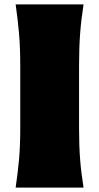

<svg xmlns="http://www.w3.org/2000/svg" viewBox="-20 -855 451 875"><path d="M51.3 0Q61 -65.4 66.7 -127.7Q72.3 -189.9 72.3 -269.5V-555.2Q72.3 -638.2 66.7 -702.6Q61 -767.1 51.3 -835H360.8Q350.1 -767.1 345.2 -702.6Q340.3 -638.2 340.3 -555.2V-269.5Q340.3 -189.9 345.2 -127.7Q350.1 -65.4 360.8 0Z"/></svg>

Font: Pinar DS1 Black
Style: Regular
Weight: 900
Designer: Amin Abedi
Version: Version 3.000